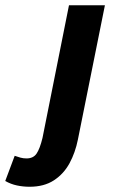

<svg xmlns="http://www.w3.org/2000/svg" viewBox="-148 -516 435 732"><path d="M-35 196Q-60 196 -83.5 191Q-107 186 -128 174L-92 78Q-81 82 -70 85Q-59 88 -47 88Q-21 88 -8.5 69.5Q4 51 14 10L115 -496H252L149 16Q139 66 117 106.5Q95 147 57.5 171.5Q20 196 -35 196Z"/></svg>

Font: Source Sans 3
Style: Bold Italic
Weight: 700
Italic angle: -11°
Designer: Paul D. Hunt
Foundry: Adobe
Version: Version 3.052;hotconv 1.1.0;makeotfexe 2.6.0